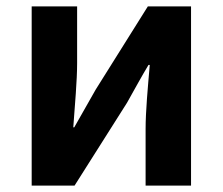

<svg xmlns="http://www.w3.org/2000/svg" viewBox="-20 -580 696 600"><path d="M79 0H213L377 -259C395 -291 424 -344 444 -377H448C442 -307 435 -233 435 -176V0H577V-560H442L279 -300C261 -268 231 -216 212 -182H209C214 -252 221 -327 221 -383V-560H79Z"/></svg>

Font: Noto Sans Mono CJK HK
Style: Bold
Weight: 700
Designer: Ryoko NISHIZUKA 西塚涼子 (kana, bopomofo & ideographs); Paul D. Hunt (Latin, Greek & Cyrillic); Sandoll Communications 산돌커뮤니
Foundry: Adobe
Version: Version 2.004;hotconv 1.0.118;makeotfexe 2.5.65603